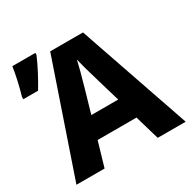

<svg xmlns="http://www.w3.org/2000/svg" viewBox="-166 -911 1062 1070"><g transform="rotate(-30 365.0 -375.5)"><path d="M504 -157H254L208 0H27L272 -717H483L730 0H550ZM422 -444Q388 -558 378 -603Q367 -552 336 -444L293 -295H466ZM9 -576Q20 -613 31.5 -663.5Q43 -714 48 -751H196V-738Q159 -652 104 -561H9Z"/></g></svg>

Font: Noto Sans UI ExtraBold
Style: Regular
Weight: 800
Designer: Monotype Design Team
Foundry: Monotype Imaging Inc.
Version: Version 1.001